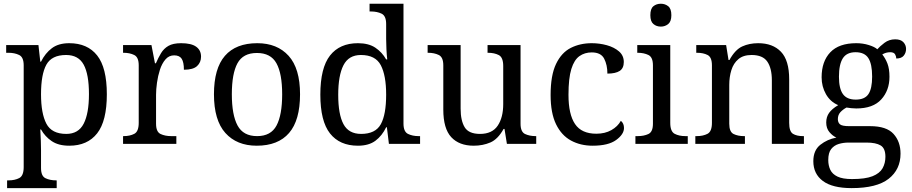

<svg xmlns="http://www.w3.org/2000/svg" viewBox="-20 -762 4831 1017"><path d="M17.6 234.4V193.4H25.4Q58.6 193.4 82 181.2Q105.5 168.9 105.5 123V-416Q105.5 -459 81.5 -470.7Q57.6 -482.4 25.4 -482.4H12.7V-523.4H183.6L193.4 -435.5H197.3Q219.7 -480.5 254.9 -506.8Q290 -533.2 346.7 -533.2Q443.4 -533.2 494.6 -468.3Q545.9 -403.3 545.9 -262.7Q545.9 -121.1 494.6 -55.7Q443.4 9.8 346.7 9.8Q290 9.8 254.4 -14.2Q218.8 -38.1 197.3 -76.2H193.4Q195.3 -47.9 196.3 -16.1Q197.3 15.6 197.3 34.2V127.9Q197.3 170.9 221.2 182.1Q245.1 193.4 277.3 193.4H280.3V234.4ZM331.1 -52.7Q395.5 -52.7 423.3 -106.9Q451.2 -161.1 451.2 -263.7Q451.2 -368.2 423.3 -419.4Q395.5 -470.7 330.1 -470.7Q253.9 -470.7 225.6 -419.4Q197.3 -368.2 197.3 -262.7Q197.3 -161.1 225.6 -106.9Q253.9 -52.7 331.1 -52.7Z M631.8 0V-41H634.8Q668 -41 691.4 -53.2Q714.8 -65.4 714.8 -111.3V-416Q714.8 -459 690.9 -470.7Q667 -482.4 634.8 -482.4H631.8V-523.4H782.2L800.8 -426.8H805.7Q818.4 -456.1 833 -480.5Q847.7 -504.9 872.1 -519Q896.5 -533.2 939.5 -533.2Q993.2 -533.2 1019 -514.6Q1044.9 -496.1 1044.9 -461.9Q1044.9 -431.6 1023.9 -412.1Q1002.9 -392.6 954.1 -392.6Q954.1 -432.6 942.4 -450.7Q930.7 -468.8 902.3 -468.8Q875 -468.8 856.4 -447.3Q837.9 -425.8 827.1 -392.6Q816.4 -359.4 811.5 -323.7Q806.6 -288.1 806.6 -259.8V-106.4Q806.6 -63.5 830.6 -52.2Q854.5 -41 886.7 -41H914.1V0Z M1339.8 9.8Q1234.4 9.8 1173.8 -57.6Q1113.3 -125 1113.3 -262.7Q1113.3 -399.4 1171.4 -466.3Q1229.5 -533.2 1342.8 -533.2Q1448.2 -533.2 1508.8 -466.3Q1569.3 -399.4 1569.3 -262.7Q1569.3 -125 1511.2 -57.6Q1453.1 9.8 1339.8 9.8ZM1341.8 -41Q1415 -41 1444.8 -97.2Q1474.6 -153.3 1474.6 -262.7Q1474.6 -372.1 1444.3 -426.8Q1414.1 -481.4 1340.8 -481.4Q1267.6 -481.4 1237.8 -426.8Q1208 -372.1 1208 -262.7Q1208 -153.3 1238.3 -97.2Q1268.6 -41 1341.8 -41Z M1876 9.8Q1779.3 9.8 1728 -55.2Q1676.8 -120.1 1676.8 -260.7Q1676.8 -402.3 1728 -467.8Q1779.3 -533.2 1876 -533.2Q1932.6 -533.2 1968.3 -509.3Q2003.9 -485.4 2025.4 -447.3H2031.2Q2028.3 -471.7 2026.9 -501.5Q2025.4 -531.2 2025.4 -554.7V-634.8Q2025.4 -677.7 2001.5 -689.5Q1977.5 -701.2 1945.3 -701.2H1937.5V-742.2H2117.2V-107.4Q2117.2 -64.5 2141.1 -52.7Q2165 -41 2197.3 -41H2205.1V0H2040L2029.3 -87.9H2025.4Q2003.9 -43 1968.8 -16.6Q1933.6 9.8 1876 9.8ZM1892.6 -52.7Q1968.8 -52.7 1997.1 -104Q2025.4 -155.3 2025.4 -260.7Q2025.4 -362.3 1997.1 -416.5Q1968.8 -470.7 1891.6 -470.7Q1827.1 -470.7 1799.3 -416.5Q1771.5 -362.3 1771.5 -259.8Q1771.5 -156.2 1799.3 -104.5Q1827.1 -52.7 1892.6 -52.7Z M2489.3 9.8Q2412.1 9.8 2370.1 -35.6Q2328.1 -81.1 2328.1 -181.6V-416Q2328.1 -459 2304.2 -470.7Q2280.3 -482.4 2248 -482.4H2245.1V-523.4H2419.9V-186.5Q2419.9 -123 2441.4 -87.9Q2462.9 -52.7 2522.5 -52.7Q2586.9 -52.7 2616.2 -96.2Q2645.5 -139.6 2645.5 -210.9V-412.1Q2645.5 -458 2622.1 -470.2Q2598.6 -482.4 2565.4 -482.4H2562.5V-523.4H2737.3V-106.4Q2737.3 -63.5 2761.2 -52.2Q2785.2 -41 2817.4 -41H2820.3V0H2665L2652.3 -79.1H2647.5Q2617.2 -24.4 2577.1 -7.3Q2537.1 9.8 2489.3 9.8Z M3119.1 9.8Q3054.7 9.8 3004.4 -17.6Q2954.1 -44.9 2925.3 -104Q2896.5 -163.1 2896.5 -258.8Q2896.5 -363.3 2925.3 -423.3Q2954.1 -483.4 3003.4 -508.3Q3052.7 -533.2 3114.3 -533.2Q3155.3 -533.2 3194.3 -522.5Q3233.4 -511.7 3258.8 -489.7Q3284.2 -467.8 3284.2 -433.6Q3284.2 -400.4 3262.2 -386.2Q3240.2 -372.1 3197.3 -372.1Q3197.3 -418 3180.2 -451.2Q3163.1 -484.4 3114.3 -484.4Q3077.1 -484.4 3049.3 -464.8Q3021.5 -445.3 3006.3 -396.5Q2991.2 -347.7 2991.2 -259.8Q2991.2 -156.2 3025.9 -105Q3060.5 -53.7 3138.7 -53.7Q3184.6 -53.7 3218.3 -72.8Q3252 -91.8 3268.6 -122.1Q3285.2 -108.4 3285.2 -84Q3285.2 -50.8 3243.7 -20.5Q3202.1 9.8 3119.1 9.8Z M3345.7 0V-41H3358.4Q3390.6 -41 3414.6 -52.2Q3438.5 -63.5 3438.5 -106.4V-416Q3438.5 -459 3414.6 -470.7Q3390.6 -482.4 3358.4 -482.4H3355.5V-523.4H3530.3V-111.3Q3530.3 -65.4 3553.7 -53.2Q3577.1 -41 3610.4 -41H3623V0ZM3480.5 -621.1Q3457 -621.1 3440.9 -634.8Q3424.8 -648.4 3424.8 -681.6Q3424.8 -715.8 3440.9 -729Q3457 -742.2 3480.5 -742.2Q3502.9 -742.2 3519.5 -729Q3536.1 -715.8 3536.1 -681.6Q3536.1 -648.4 3519.5 -634.8Q3502.9 -621.1 3480.5 -621.1Z M3663.1 0V-41H3670.9Q3704.1 -41 3727.5 -53.2Q3751 -65.4 3751 -111.3V-416Q3751 -459 3728 -470.7Q3705.1 -482.4 3672.9 -482.4H3668V-523.4H3826.2L3838.9 -444.3H3843.8Q3874 -499 3911.6 -516.1Q3949.2 -533.2 3996.1 -533.2Q4073.2 -533.2 4116.7 -487.8Q4160.2 -442.4 4160.2 -341.8V-111.3Q4160.2 -65.4 4180.2 -53.2Q4200.2 -41 4233.4 -41H4238.3V0H4068.4V-336.9Q4068.4 -400.4 4044.4 -435.5Q4020.5 -470.7 3960.9 -470.7Q3917 -470.7 3891.1 -448.7Q3865.2 -426.8 3854 -390.6Q3842.8 -354.5 3842.8 -312.5V-106.4Q3842.8 -63.5 3865.7 -52.2Q3888.7 -41 3920.9 -41H3925.8V0Z M4491.2 234.4Q4389.6 234.4 4338.9 196.8Q4288.1 159.2 4288.1 91.8Q4288.1 34.2 4325.2 4.9Q4362.3 -24.4 4410.2 -33.2Q4390.6 -42 4373.5 -62Q4356.4 -82 4356.4 -113.3Q4356.4 -142.6 4371.6 -164.1Q4386.7 -185.5 4419.9 -205.1Q4377.9 -222.7 4355 -263.2Q4332 -303.7 4332 -352.5Q4332 -436.5 4377.9 -484.9Q4423.8 -533.2 4515.6 -533.2Q4550.8 -533.2 4582 -523.4Q4613.3 -513.7 4627 -501Q4640.6 -516.6 4665 -535.2Q4689.5 -553.7 4721.7 -553.7Q4751 -553.7 4765.1 -538.6Q4779.3 -523.4 4779.3 -502.9Q4779.3 -482.4 4767.1 -467.3Q4754.9 -452.1 4727.5 -452.1Q4727.5 -462.9 4721.2 -474.1Q4714.8 -485.4 4695.3 -485.4Q4672.9 -485.4 4653.3 -473.6Q4669.9 -453.1 4680.7 -425.3Q4691.4 -397.5 4691.4 -355.5Q4691.4 -283.2 4647.9 -235.4Q4604.5 -187.5 4515.6 -187.5Q4503.9 -187.5 4488.8 -189Q4473.6 -190.4 4463.9 -192.4Q4445.3 -182.6 4431.6 -168Q4418 -153.3 4418 -130.9Q4418 -113.3 4429.2 -103.5Q4440.4 -93.8 4478.5 -93.8H4588.9Q4675.8 -93.8 4712.9 -52.7Q4750 -11.7 4750 51.8Q4750 135.7 4687 185.1Q4624 234.4 4491.2 234.4ZM4493.2 186.5Q4563.5 186.5 4601.6 171.4Q4639.6 156.2 4654.8 129.4Q4669.9 102.5 4669.9 68.4Q4669.9 23.4 4644.5 8.3Q4619.1 -6.8 4570.3 -6.8H4474.6Q4447.3 -6.8 4422.9 0.5Q4398.4 7.8 4382.8 27.3Q4367.2 46.9 4367.2 85.9Q4367.2 114.3 4377.9 137.2Q4388.7 160.2 4416 173.3Q4443.4 186.5 4493.2 186.5ZM4512.7 -234.4Q4560.5 -234.4 4580.1 -263.7Q4599.6 -293 4599.6 -356.4Q4599.6 -422.9 4579.6 -454.1Q4559.6 -485.4 4511.7 -485.4Q4464.8 -485.4 4444.3 -453.1Q4423.8 -420.9 4423.8 -355.5Q4423.8 -293 4444.8 -263.7Q4465.8 -234.4 4512.7 -234.4Z"/></svg>

Font: Noto Serif Todhri
Style: Regular
Weight: 400
Designer: Mikhail Merkuryev
Version: Version 1.000; ttfautohint (v1.8.4.7-5d5b)